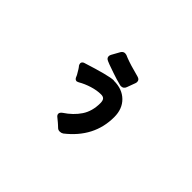

<svg xmlns="http://www.w3.org/2000/svg" viewBox="-110 -880 1220 1220"><g transform="rotate(45 500.0 -270.0)"><path d="M568 -426Q561 -426 552 -429Q522 -436 476 -452L419 -472Q407 -477 397 -481Q378 -489 378 -506Q378 -514 383 -523L413 -577Q423 -593 439 -593Q445 -593 452 -591L471 -583Q514 -566 599 -544Q622 -538 622 -518Q622 -512 620 -506L599 -449Q591 -426 568 -426ZM521 46Q510 53 496.5 53Q483 53 474 44.5Q465 36 459 30.5Q453 25 446.5 19.5Q440 14 424 1Q410 -9 410 -21Q410 -33 425 -44Q484 -83 518 -134Q552 -185 552 -257Q552 -280 543.5 -290Q535 -300 516 -300Q479 -300 437 -287Q395 -274 361 -254Q350 -249 348.5 -249Q347 -249 347 -249Q334 -249 327 -263L320 -279Q297 -320 287 -330Q282 -339 282 -346Q282 -358 296 -365Q468 -420 509 -420Q512 -420 513 -419Q587 -419 632 -375Q677 -331 677 -257Q677 -76 521 46Z"/></g></svg>

Font: Tsunagi Gothic Black
Style: Regular
Weight: 900
Designer: Yoshimichi Ohira
Foundry: Positype
Version: Version 1.001